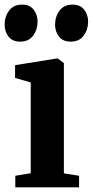

<svg xmlns="http://www.w3.org/2000/svg" viewBox="-34 -808 400 828"><path d="M32 0V-50L98.5 -61V-452.5L31 -472V-527L209.5 -555.5H215.5L241.5 -536V-60.5L307 -50V0ZM52.5 -628.5Q19.5 -628.5 2.8 -650.2Q-14 -672 -14 -701.5Q-14 -736.5 5.2 -762.2Q24.5 -788 60.5 -788H61.5Q94.5 -788 111.2 -766.2Q128 -744.5 128 -715Q128 -680.5 109 -654.5Q90 -628.5 53.5 -628.5ZM270 -628.5Q237.5 -628.5 220.5 -650.2Q203.5 -672 203.5 -701.5Q203.5 -736.5 222.8 -762.2Q242 -788 278.5 -788H279.5Q312 -788 329 -766.2Q346 -744.5 346 -715Q346 -680.5 327 -654.5Q308 -628.5 271 -628.5Z"/></svg>

Font: Merriweather 48pt
Style: Bold
Weight: 700
Version: Version 2.100